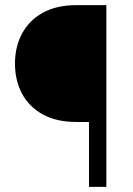

<svg xmlns="http://www.w3.org/2000/svg" viewBox="-20 -731 519 751"><path d="M328.1 0V-253.9H278.8Q201.2 -253.9 147.5 -283.4Q93.8 -313 66.2 -364.7Q38.6 -416.5 38.6 -482.4Q38.6 -547.9 66.2 -599.6Q93.8 -651.4 147.5 -681.2Q201.2 -710.9 278.8 -710.9H396V0Z"/></svg>

Font: Heebo Light
Style: Regular
Weight: 300
Designer: Oded Ezer
Foundry: Ezer Type House
Version: Version 3.100